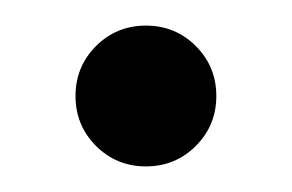

<svg xmlns="http://www.w3.org/2000/svg" viewBox="-20 -118 228 150"><path d="M94 12Q71 12 55 -4Q39 -20 39 -43Q39 -66 55 -82Q71 -98 94 -98Q117 -98 133 -82Q149 -66 149 -43Q149 -20 133 -4Q117 12 94 12Z"/></svg>

Font: Atkinson Hyperlegible Next Light
Style: Regular
Weight: 300
Designer: Elliott Scott, Megan Eiswerth, Linus Boman, Theodore Petrosky, Letters from Sweden
Foundry: Applied Design Works, Letters from Sweden
Version: Version 2.001